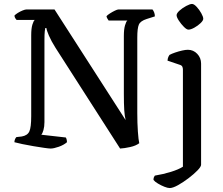

<svg xmlns="http://www.w3.org/2000/svg" viewBox="-20 -752 1131 972"><path d="M236 0Q228 0 203.5 -3.5Q179 -7 149.5 -12Q120 -17 93.5 -22.5Q67 -28 53 -32Q53 -40 56 -47Q59 -54 63 -58L90 -61Q119 -66 128.5 -86.5Q138 -107 138 -164V-573Q138 -608 144 -627.5Q150 -647 156 -651H64Q61 -654 57.5 -659.5Q54 -665 53 -673Q58 -679 70 -686.5Q82 -694 94.5 -699Q107 -704 113 -704H256L616 -144Q611 -164 609 -194.5Q607 -225 607 -277V-570Q607 -604 613 -624Q619 -644 625 -648H530Q528 -652 524.5 -656.5Q521 -661 519 -670Q524 -676 536.5 -684Q549 -692 561.5 -698Q574 -704 579 -704H752Q757 -698 760.5 -689Q764 -680 764 -669L723 -656Q691 -646 683 -627.5Q675 -609 675 -562V-180Q675 -129 678 -86Q681 -43 685 -27Q668 -14 638.5 -7.5Q609 -1 588 0L261 -510Q239 -545 227.5 -572Q216 -599 215 -610H209Q208 -606 206.5 -592Q205 -578 205 -547V-134Q205 -111 200 -93.5Q195 -76 189 -70L313 -56Q315 -54 317 -47Q319 -40 319 -32Q303 -18 277.5 -9Q252 0 236 0ZM839 200Q829 200 812.5 193.5Q796 187 780 177.5Q764 168 757 159Q757 150 759.5 144.5Q762 139 764 137Q807 130 845.5 118Q884 106 906 92V-400Q906 -408 903 -414.5Q900 -421 890 -424L828 -445Q829 -457 832.5 -464.5Q836 -472 838 -474Q849 -480 866.5 -486Q884 -492 901.5 -496Q919 -500 931 -500Q959 -500 978.5 -479.5Q998 -459 998 -430V82Q998 92 979.5 111Q961 130 934 150.5Q907 171 881 185.5Q855 200 839 200ZM934 -602Q925 -602 911 -616Q897 -630 885.5 -647.5Q874 -665 874 -675Q874 -685 889 -698.5Q904 -712 923 -722Q942 -732 952 -732Q962 -732 975.5 -717.5Q989 -703 999 -685Q1009 -667 1009 -657Q1009 -648 995.5 -635Q982 -622 964 -612Q946 -602 934 -602Z"/></svg>

Font: Texturina
Style: Regular
Weight: 400
Designer: Guillermo Torres Carreño
Foundry: Omnibus-Type
Version: Version 1.002; ttfautohint (v1.8.3)